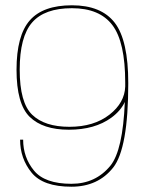

<svg xmlns="http://www.w3.org/2000/svg" viewBox="-20 -700 554 726"><path d="M250 6Q142.5 6 99.2 -47.5Q56 -101 56 -172H67.5Q67.5 -105 108.5 -55Q149.5 -5 250 -5Q341.5 -5 397.5 -73.5Q444.5 -131.5 452 -314.5Q436.5 -281 401 -255Q338.5 -209.5 240.5 -209.5Q142 -209.5 92.2 -258.2Q42.5 -307 42.5 -436.2Q42.5 -565.5 92.5 -622.8Q142.5 -680 252 -680Q363 -680 414 -613.8Q465 -547.5 465 -385.5Q465 -138.5 407.8 -66.2Q350.5 6 250 6ZM453.5 -373Q453.5 -380 453.5 -387.5Q453.5 -541 405 -605Q356.5 -669 252 -669Q148.5 -669 101.5 -615Q54.5 -561 54.5 -436.5Q54.5 -311.5 101.8 -266Q149 -220.5 242.5 -220.5Q335 -220.5 394 -266.5Q451.5 -311.5 453.5 -373Z"/></svg>

Font: Anybody ExtraExpanded Thin
Style: Regular
Weight: 100
Width: 8
Designer: Tyler Finck
Foundry: Etcetera Type Company
Version: Version 1.010; ttfautohint (v1.8.3) -l 8 -r 50 -G 200 -x 14 